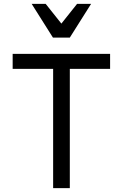

<svg xmlns="http://www.w3.org/2000/svg" viewBox="-20 -981 640 1001"><path d="M257 0H344V-622H554V-700H46V-622H257ZM256 -785H344L455 -961H382L300 -858L218 -961H145Z"/></svg>

Font: CommitMono
Style: 400Regular
Weight: 400
Monospace: yes
Designer: Eigil Nikolajsen
Foundry: Eigil Nikolajsen
Version: Version 1.143